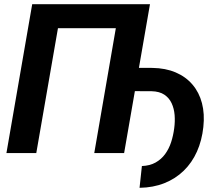

<svg xmlns="http://www.w3.org/2000/svg" viewBox="-20 -731 1059 917"><path d="M696.3 -710.9 572.8 0H430.2L533.2 -596.2H256.8L153.3 0H10.7L133.8 -710.9ZM559.1 -295.9 579.1 -407.2 707.5 -406.7Q771 -405.8 819.3 -385Q867.7 -364.3 899.4 -326.9Q931.2 -289.6 944.6 -238.3Q958 -187 951.2 -124.5Q944.3 -60.1 920.7 -7.1Q897 45.9 857.7 84.2Q818.4 122.6 765.1 143.8Q711.9 165 646.5 166L657.7 62Q695.8 60.5 723.1 45.2Q750.5 29.8 768.8 4.6Q787.1 -20.5 797.4 -52.2Q807.6 -84 812 -118.2Q816.4 -150.4 814 -181.4Q811.5 -212.4 799.8 -237.8Q788.1 -263.2 764.9 -278.8Q741.7 -294.4 703.6 -295.4Z"/></svg>

Font: Roboto
Style: Bold Italic
Weight: 700
Italic angle: -12°
Designer: Christian Robertson
Foundry: Google
Version: Version 3.0